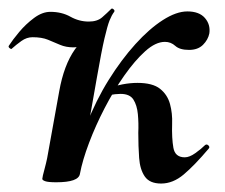

<svg xmlns="http://www.w3.org/2000/svg" viewBox="-22 -423 533 454"><path d="M167 -12 150 -14Q161 -73 183 -129.5Q205 -186 235 -234Q265 -282 298 -318.5Q331 -355 363 -375.5Q395 -396 421 -396Q449 -396 462.5 -380.5Q476 -365 473 -344Q470 -329 458 -317Q446 -305 425 -305Q403 -305 392.5 -314.5Q382 -324 368 -324Q346 -324 321.5 -302Q297 -280 272 -244.5Q247 -209 225.5 -167.5Q204 -126 188.5 -85Q173 -44 167 -12ZM111 8Q92 8 85 5.5Q78 3 78 0Q78 -4 84 -26Q90 -48 94 -74L118 -207Q129 -269 155 -306Q181 -343 207.5 -363.5Q234 -384 248 -395Q242 -387 237 -374.5Q232 -362 225 -332Q218 -302 207 -239L167 -12Q164 8 111 8ZM359 11Q332 11 320.5 -5.5Q309 -22 307 -49.5Q305 -77 305 -109Q306 -132 304 -153Q302 -174 293.5 -187.5Q285 -201 263 -201Q251 -201 236 -198L232 -212Q249 -220 267.5 -223.5Q286 -227 303 -227Q339 -227 356.5 -213Q374 -199 380 -177Q386 -155 385 -130Q384 -96 388 -73.5Q392 -51 415 -51Q426 -51 440 -61Q454 -71 463 -80Q467 -83 471 -79Q475 -75 471 -71Q438 -32 412.5 -10.5Q387 11 359 11ZM6 -308Q5 -306 1 -309Q-3 -312 -1 -315Q8 -329 23.5 -347.5Q39 -366 58.5 -380.5Q78 -395 97 -395Q124 -395 144.5 -383.5Q165 -372 188 -372Q208 -372 219.5 -382Q231 -392 241 -402Q243 -404 246.5 -401Q250 -398 248 -395Q219 -352 195.5 -331.5Q172 -311 152 -311Q134 -311 120 -317Q106 -323 91.5 -329Q77 -335 55 -335Q41 -335 28.5 -326Q16 -317 6 -308Z"/></svg>

Font: Cormorant Light
Style: Italic
Weight: 300
Italic angle: -10°
Designer: Christian Thalmann (Catharsis Fonts)
Foundry: Catharsis Fonts
Version: Version 4.000